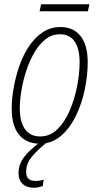

<svg xmlns="http://www.w3.org/2000/svg" viewBox="-20 -665 468 902"><path d="M167 10Q104 10 69.5 -32Q35 -74 35 -156Q35 -200 44 -251.5Q53 -303 70.5 -354Q88 -405 115.5 -446.5Q143 -488 180 -513Q217 -538 264 -538Q325 -538 358.5 -495.5Q392 -453 392 -372Q392 -310 378 -243.5Q364 -177 336 -119.5Q308 -62 265.5 -26Q223 10 167 10ZM169 -24Q215 -24 249.5 -57.5Q284 -91 307 -144.5Q330 -198 342 -258.5Q354 -319 354 -373Q354 -435 331 -469.5Q308 -504 261 -504Q224 -504 194.5 -481Q165 -458 142.5 -420Q120 -382 104.5 -335.5Q89 -289 81 -242Q73 -195 73 -156Q73 -92 97.5 -58Q122 -24 169 -24ZM166 -612 173 -645H400L393 -612ZM138 217Q105 217 86 198.5Q67 180 67 149Q67 107 94 72Q121 37 176 -3L205 0Q156 39 129 72Q102 105 103 143Q103 185 146 185Q156 185 166 183.5Q176 182 185 179L181 209Q173 212 162.5 214.5Q152 217 138 217Z"/></svg>

Font: Noto Sans Condensed ExtraLight
Style: Italic
Weight: 200
Width: 3
Italic angle: -12°
Designer: Monotype Design Team
Foundry: Monotype Imaging Inc.
Version: Version 2.013; ttfautohint (v1.8.4.7-5d5b)